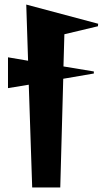

<svg xmlns="http://www.w3.org/2000/svg" viewBox="-20 -821 450 841"><path d="M121 0 106 -450 15 -435V-570L103 -555L95 -801L410 -717L409 -706L262 -671L258 -530L391 -508V-499L257 -476L244 0Z"/></svg>

Font: Reggae One
Style: Regular
Weight: 400
Designer: Fontworks Inc.
Foundry: Fontworks Inc.
Version: Version 1.100